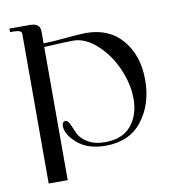

<svg xmlns="http://www.w3.org/2000/svg" viewBox="-76 -727 718 795"><g transform="rotate(-10 283.0 -330.0)"><path d="M145 0H65V-630Q65 -645 31 -645H16V-660H103Q145 -660 145 -626V-575Q186 -576 243 -581.5Q300 -587 325 -587Q422 -587 477.5 -521.5Q533 -456 533 -353Q533 -252 479.5 -182.5Q426 -113 325 -113Q251 -113 207.5 -150.5Q164 -188 164 -223Q164 -243 179 -243Q188 -243 196.5 -225Q205 -207 214 -185.5Q223 -164 252 -146Q281 -128 325 -128Q399 -128 435.5 -172.5Q472 -217 472 -285Q472 -345 444.5 -409.5Q417 -474 368 -519.5Q319 -565 267 -565Q240 -565 145 -560Z"/></g></svg>

Font: kawoszeh
Style: Medium
Weight: 500
Version: Version 000.030